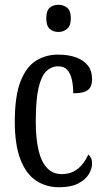

<svg xmlns="http://www.w3.org/2000/svg" viewBox="-20 -775 437 805"><path d="M227 10Q173 10 131 -18Q89 -46 65.5 -107Q42 -168 42 -265Q42 -372 66 -433.5Q90 -495 131 -520.5Q172 -546 223 -546Q268 -546 300 -534Q332 -522 349 -499.5Q366 -477 366 -444Q366 -421 358 -408Q350 -395 332.5 -389.5Q315 -384 287 -384Q287 -415 281.5 -440.5Q276 -466 262.5 -481.5Q249 -497 224 -497Q196 -497 174.5 -476.5Q153 -456 141.5 -406Q130 -356 130 -266Q130 -195 141.5 -145.5Q153 -96 177.5 -70.5Q202 -45 239 -45Q268 -45 289.5 -56.5Q311 -68 326 -87Q341 -106 350 -127Q358 -121 362 -112Q366 -103 366 -89Q366 -68 352.5 -45Q339 -22 308.5 -6Q278 10 227 10ZM225 -641Q203 -641 188.5 -654Q174 -667 174 -698Q174 -730 188.5 -742.5Q203 -755 225 -755Q246 -755 261.5 -742.5Q277 -730 277 -698Q277 -667 261.5 -654Q246 -641 225 -641Z"/></svg>

Font: Noto Serif Khmer ExtraCondensed
Style: Regular
Weight: 400
Width: 2
Designer: Danh Hong and the Monotype Design Team
Foundry: Monotype Imaging Inc.
Version: Version 2.004